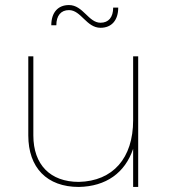

<svg xmlns="http://www.w3.org/2000/svg" viewBox="-20 -740 677 760"><path d="M253 -700C301 -700 322 -630 378 -630C422 -630 448 -660 448 -710H428C428 -672 410 -650 378 -650C330 -650 309 -720 253 -720C209 -720 183 -690 183 -640H203C203 -678 221 -700 253 -700ZM507 -517V-264C507 -114 427 -23 292 -20C179 -20 112 -88 112 -204V-517H92V-204C92 -76 166 0 292 0C400 -2 475 -56 507 -151V0H527V-517Z"/></svg>

Font: Montserrat Thin
Style: Regular
Weight: 250
Designer: Julieta Ulanovsky
Foundry: Julieta Ulanovsky
Version: Version 4.000